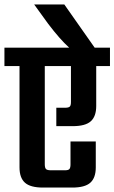

<svg xmlns="http://www.w3.org/2000/svg" viewBox="-40 -846 516 866"><path d="M456 -631V-548H394V-368Q394 -321 369.5 -299Q345 -277 288 -277H214V-360H253Q269 -360 274.5 -365Q280 -370 280 -386V-548H162V-105Q162 -89 167.5 -83.5Q173 -78 189 -78H254Q268 -78 273 -83.5Q278 -89 278 -105V-208H392V-91Q392 -44 367.5 -22Q343 0 286 0H154Q97 0 72.5 -22Q48 -44 48 -91V-548H-20V-631H272Q230 -669 177 -739L114 -826H250L387 -631Z"/></svg>

Font: Teko Medium
Style: Regular
Weight: 500
Designer: Manushi Parikh, Jonny Pinhorn
Foundry: Indian Type Foundry
Version: Version 1.106;PS 1.0;hotconv 1.0.78;makeotf.lib2.5.61930; tt